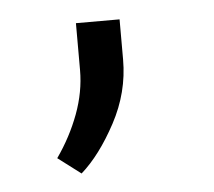

<svg xmlns="http://www.w3.org/2000/svg" viewBox="-31 -125 336 302"><g transform="rotate(-5 136.5 26.0)"><path d="M86.9 144 50.8 116.7Q72.8 85.4 85.7 50.8Q98.6 16.1 98.6 -18.1V-92.3H167.5V-28.8Q167.5 22.9 142.1 70.3Q116.7 117.7 86.9 144Z"/></g></svg>

Font: Vazir Light UI
Style: Light-UI
Weight: 300
Designer: Saber Rastikerdar
Foundry: Saber Rastikerdar
Version: Version 30.0.0